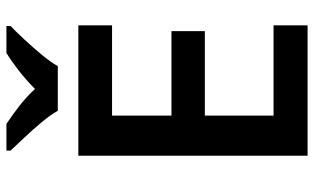

<svg xmlns="http://www.w3.org/2000/svg" viewBox="-210 -768 978 598"><g transform="rotate(-90 279.0 -469.0)"><path d="M499 0H93V-714H499V-609H218V-424H481V-320H218V-106H499ZM233 -778Q220 -801 197.5 -828Q175 -855 151 -880.5Q127 -906 109 -925V-938H192Q218 -921 247 -898.5Q276 -876 301 -849Q328 -876 357.5 -899Q387 -922 413 -938H497V-925Q478 -907 454 -881Q430 -855 407.5 -828Q385 -801 372 -778Z"/></g></svg>

Font: Noto Sans New Tai Lue Semibold
Style: Regular
Weight: 400
Designer: Monotype Design Team
Foundry: Monotype Imaging Inc.
Version: Version 2.004; ttfautohint (v1.8.4.7-5d5b)